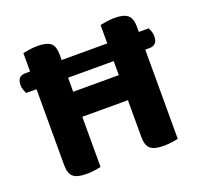

<svg xmlns="http://www.w3.org/2000/svg" viewBox="-111 -741 913 873"><g transform="rotate(-20 345.0 -304.5)"><path d="M629.9 -432.7H33Q29.2 -440 25.1 -451.3Q21 -462.6 21 -474.9Q21 -518.3 59.8 -518.3H657Q660.5 -512 664.6 -501Q668.8 -489.9 668.8 -476.9Q668.8 -453.6 658.6 -443.1Q648.4 -432.7 629.9 -432.7ZM83.1 -422.8H235.8V-1.2Q226 1.5 206.1 4.4Q186.2 7.3 165.1 7.3Q120.3 7.3 101.7 -8.9Q83.1 -25.2 83.1 -64.7ZM235.8 -231.2H83.1V-607.5Q93.4 -609.5 113.8 -612.8Q134.2 -616 153.8 -616Q197.1 -616 216.4 -601.1Q235.8 -586.1 235.8 -544.1ZM456.6 -422.8H609.3V-1.2Q599.5 1.5 579.6 4.4Q559.7 7.3 538.6 7.3Q493.8 7.3 475.2 -8.9Q456.6 -25.2 456.6 -64.7ZM609.3 -231.2H456.6V-607.5Q466.9 -609.5 487.3 -612.8Q507.7 -616 527.3 -616Q570.6 -616 589.9 -600.3Q609.3 -584.6 609.3 -542.6ZM543.7 -243.6H151.9V-364.8H543.7Z"/></g></svg>

Font: Baloo Bhaijaan 2
Style: Regular
Weight: 400
Designer: Sanskriti Dholi, Noopur Datye and Ek Type
Foundry: Ek Type
Version: Version 1.701